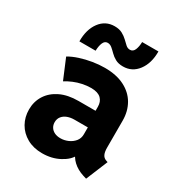

<svg xmlns="http://www.w3.org/2000/svg" viewBox="-178 -862 917 987"><g transform="rotate(30 281.0 -369.0)"><path d="M217.8 7.8Q166 7.8 127.4 -13.9Q88.9 -35.6 68.1 -72.3Q47.4 -108.9 47.4 -154.3Q47.4 -201.2 71 -238.5Q94.7 -275.9 139.2 -297.4Q183.6 -318.8 246.1 -318.8H372.1V-225.1H276.4Q253.9 -225.1 235.4 -218.3Q216.8 -211.4 205.6 -197.5Q194.3 -183.6 194.3 -163.1Q194.3 -146.5 202.4 -133.5Q210.4 -120.6 225.3 -113.3Q240.2 -106 260.7 -106Q283.7 -106 305.4 -115.5Q327.1 -125 341.3 -142.3Q355.5 -159.7 355.5 -184.1V-248.5L347.2 -270V-342.3Q347.2 -357.4 342.8 -369.4Q338.4 -381.3 329.3 -390.4Q320.3 -399.4 305.4 -404.3Q290.5 -409.2 269.5 -409.2Q245.1 -409.2 219 -403.8Q192.9 -398.4 169.2 -388.4Q145.5 -378.4 126.5 -366.2L76.7 -484.9Q102.1 -500 136 -511Q169.9 -522 207 -528.1Q244.1 -534.2 278.8 -534.2Q347.7 -534.2 395.5 -510Q443.4 -485.8 468.3 -442.9Q493.2 -399.9 493.2 -344.2V-184.6Q493.2 -159.2 500 -144.8Q506.8 -130.4 521.5 -125L532.7 -121.1L479.5 7.8L460.4 2Q420.9 -10.7 395.8 -34.4Q370.6 -58.1 364.7 -85.9L401.9 -61H334L378.9 -72.3Q364.7 -40.5 319.8 -16.4Q274.9 7.8 217.8 7.8ZM96.7 -586.4Q96.2 -656.7 128.9 -700.7Q161.6 -744.6 215.8 -744.6Q243.2 -744.6 261.7 -734.6Q280.3 -724.6 293.5 -711.7Q306.6 -698.7 317.9 -688.7Q329.1 -678.7 342.8 -678.7Q361.3 -678.7 369.4 -698.2Q377.4 -717.8 377.9 -744.6H474.6Q475.1 -674.8 441.9 -630.6Q408.7 -586.4 354.5 -586.4Q327.6 -586.4 309.3 -596.4Q291 -606.4 278.1 -619.6Q265.1 -632.8 253.2 -642.8Q241.2 -652.8 227.1 -652.8Q210 -652.8 201.9 -634.3Q193.8 -615.7 192.9 -586.4Z"/></g></svg>

Font: Reddit Mono ExtraBold
Style: Regular
Weight: 800
Monospace: yes
Designer: Stephen Hutchings
Foundry: Reddit
Version: Version 1.014